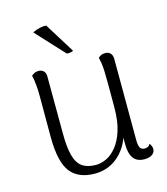

<svg xmlns="http://www.w3.org/2000/svg" viewBox="-109 -797 778 894"><g transform="rotate(-15 280.0 -349.5)"><path d="M429 -517Q444 -517 453.5 -507.5Q463 -498 463 -480L464 -90Q464 -62 470.5 -51Q477 -40 493 -40Q498 -40 506 -42.5Q514 -45 519 -56Q530 -42 530 -28Q530 -12 516.5 -2Q503 8 479 8Q443 8 426 -15Q409 -38 409 -84V-169L423 -183Q418 -122 392.5 -78.5Q367 -35 327.5 -11Q288 13 239 13Q160 13 122 -35Q84 -83 83 -201V-404Q83 -432 80.5 -458.5Q78 -485 73 -503Q79 -508 87 -512.5Q95 -517 107 -517Q122 -517 131.5 -508Q141 -499 141 -482L142 -207Q142 -139 153 -99Q164 -59 188.5 -42Q213 -25 254 -25Q278 -25 304 -37Q330 -49 353 -77Q376 -105 390.5 -150.5Q405 -196 405 -264Q405 -329 405 -370Q405 -411 404 -436Q403 -461 400.5 -476Q398 -491 395 -503Q399 -508 407.5 -512.5Q416 -517 429 -517ZM131 -696Q138 -701 149 -704.5Q160 -708 173 -710.5Q186 -713 197 -712L287 -567Q285 -563 274 -561.5Q263 -560 256 -561Z"/></g></svg>

Font: Arima Light
Style: Regular
Weight: 300
Designer: Joana Correia and Natanael Gama
Foundry: NDISCOVER
Version: Version 1.101;gftools[0.9.23]